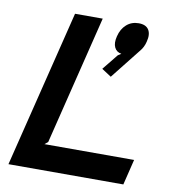

<svg xmlns="http://www.w3.org/2000/svg" viewBox="-89 -896 874 974"><g transform="rotate(10 348.0 -409.5)"><path d="M644 -131.8 611.8 0H20L220.2 -810.1H362.8L199.2 -146L182.1 -131.8ZM603 -733.9Q596.2 -704.1 576.2 -681.2L454.1 -526.9L404.8 -559.1L470.2 -640.1L486.8 -650.9Q461.4 -654.8 450.9 -676.8Q440.4 -698.7 449.2 -733.9Q458.5 -772.9 484.4 -795.9Q510.3 -818.8 546.9 -818.8Q584.5 -818.8 598.9 -795.9Q613.3 -772.9 603 -733.9Z"/></g></svg>

Font: Sinkin Sans 600 SemiBold Italic
Style: Regular
Weight: 600
Italic angle: -112°
Designer: Keith Bates
Foundry: K-Type
Version: Sinkin Sans (version 1.0)  by Keith Bates   •   © 2014   www